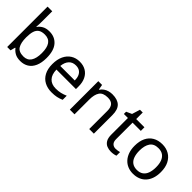

<svg xmlns="http://www.w3.org/2000/svg" viewBox="104 -1652 2555 2555"><g transform="rotate(45 1381.5 -375.0)"><path d="M173 -575Q173 -541 171.5 -511.5Q170 -482 168 -465H173Q196 -499 236 -522Q276 -545 339 -545Q439 -545 499.5 -475.5Q560 -406 560 -268Q560 -176 532.5 -114Q505 -52 455 -21Q405 10 339 10Q276 10 236 -13Q196 -36 173 -68H166L148 0H85V-760H173ZM324 -472Q267 -472 234 -450.5Q201 -429 187 -384.5Q173 -340 173 -271V-267Q173 -168 205.5 -115.5Q238 -63 326 -63Q398 -63 433.5 -116Q469 -169 469 -269Q469 -370 433.5 -421Q398 -472 324 -472Z M907 -546Q976 -546 1025.5 -516Q1075 -486 1101.5 -431.5Q1128 -377 1128 -304V-251H761Q763 -160 807.5 -112.5Q852 -65 932 -65Q983 -65 1022.5 -74.5Q1062 -84 1104 -102V-25Q1063 -7 1023 1.5Q983 10 928 10Q852 10 793.5 -21Q735 -52 702.5 -113.5Q670 -175 670 -264Q670 -352 699.5 -415Q729 -478 782.5 -512Q836 -546 907 -546ZM906 -474Q843 -474 806.5 -433.5Q770 -393 763 -321H1036Q1036 -367 1022 -401Q1008 -435 979.5 -454.5Q951 -474 906 -474Z M1522 -546Q1618 -546 1667 -499.5Q1716 -453 1716 -349V0H1629V-343Q1629 -408 1600 -440Q1571 -472 1509 -472Q1420 -472 1386 -422Q1352 -372 1352 -278V0H1264V-536H1335L1348 -463H1353Q1371 -491 1397.5 -509.5Q1424 -528 1456 -537Q1488 -546 1522 -546Z M2061 -62Q2081 -62 2102 -65.5Q2123 -69 2136 -73V-6Q2122 1 2096 5.5Q2070 10 2046 10Q2004 10 1968.5 -4.5Q1933 -19 1911 -55Q1889 -91 1889 -156V-468H1813V-510L1890 -545L1925 -659H1977V-536H2132V-468H1977V-158Q1977 -109 2000.5 -85.5Q2024 -62 2061 -62Z M2709 -269Q2709 -202 2691.5 -150.5Q2674 -99 2641.5 -63Q2609 -27 2562.5 -8.5Q2516 10 2459 10Q2406 10 2361 -8.5Q2316 -27 2283 -63Q2250 -99 2231.5 -150.5Q2213 -202 2213 -269Q2213 -358 2243 -419.5Q2273 -481 2329 -513.5Q2385 -546 2462 -546Q2535 -546 2590.5 -513.5Q2646 -481 2677.5 -419.5Q2709 -358 2709 -269ZM2304 -269Q2304 -206 2320.5 -159.5Q2337 -113 2372 -88Q2407 -63 2461 -63Q2515 -63 2550 -88Q2585 -113 2601.5 -159.5Q2618 -206 2618 -269Q2618 -333 2601 -378Q2584 -423 2549.5 -447.5Q2515 -472 2460 -472Q2378 -472 2341 -418Q2304 -364 2304 -269Z"/></g></svg>

Font: lkorean85
Style: Book
Weight: 400
Designer: Jelle Bosma - Monotype Design Team
Foundry: Monotype Imaging Inc.
Version: Version 2.003